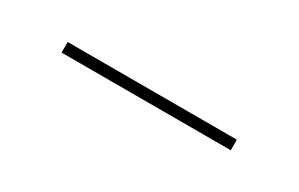

<svg xmlns="http://www.w3.org/2000/svg" viewBox="4 -148 538 346"><g transform="rotate(30 272.5 25.0)"><path d="M97 14V36H449V14Z"/></g></svg>

Font: Sprat Extended Light
Style: Regular
Weight: 300
Width: 9
Designer: Ethan Nakache
Foundry: Collletttivo
Version: Version 2.000;Glyphs 3.2 (3217)